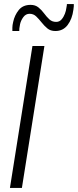

<svg xmlns="http://www.w3.org/2000/svg" viewBox="-20 -927 384 947"><path d="M29 0 140 -700H199L88 0ZM41 -774Q41 -780 41 -791Q41 -802 45 -819Q52 -852 72.5 -877.5Q93 -903 131 -903Q154 -903 169.5 -890.5Q185 -878 197.5 -861Q210 -844 223.5 -831.5Q237 -819 257 -819Q273 -819 283.5 -831Q294 -843 300 -859Q306 -875 307 -886Q309 -896 309.5 -900Q310 -904 310 -907H344Q344 -902 344 -896Q344 -890 342 -879Q336 -833 313.5 -803.5Q291 -774 253 -774Q229 -774 213.5 -787Q198 -800 185 -816.5Q172 -833 158.5 -846Q145 -859 126 -859Q107 -859 95 -842.5Q83 -826 79 -808Q76 -794 75.5 -787Q75 -780 75 -774Z"/></svg>

Font: Georama Light
Style: Italic
Weight: 300
Italic angle: -9°
Designer: Jean-Baptiste Levee
Foundry: Production Type
Version: Version 1.001